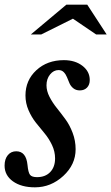

<svg xmlns="http://www.w3.org/2000/svg" viewBox="-33 -800 481 830"><path d="M77.1 -387.2Q77.1 -453.1 124.3 -496.6Q171.4 -540 243.2 -540Q291.5 -540 323.2 -515.6Q355 -491.2 355 -454.1Q355 -433.6 343.3 -421.4Q331.5 -409.2 312 -409.2Q295.4 -409.2 284.2 -418.2Q272.9 -427.2 267.3 -440.2Q261.7 -453.1 256.6 -466.1Q251.5 -479 242.7 -488Q233.9 -497.1 220.2 -497.1Q198.7 -497.1 183.3 -478Q168 -459 168 -431.2Q168 -406.7 180.9 -381.6Q193.8 -356.4 212.4 -333.3Q231 -310.1 249.5 -284.9Q268.1 -259.8 281 -225.8Q293.9 -191.9 293.9 -154.8Q293.9 -88.4 240.5 -39.3Q187 9.8 118.2 9.8Q59.1 9.8 22.9 -16.1Q-13.2 -42 -13.2 -84Q-13.2 -112.3 0.7 -129.2Q14.6 -146 37.1 -146Q80.1 -146 85.9 -86.9Q88.9 -54.7 96.7 -44.4Q104.5 -34.2 127 -34.2Q163.1 -34.2 184.1 -56.2Q205.1 -78.1 205.1 -115.2Q205.1 -145 191.9 -172.9Q178.7 -200.7 159.9 -223.4Q141.1 -246.1 122.3 -269.5Q103.5 -293 90.3 -323.5Q77.1 -354 77.1 -387.2ZM253.9 -779.8H344.2L428.2 -650.9H382.8L282.2 -719.2L145 -650.9H100.1Z"/></svg>

Font: Libre Baskerville
Style: Italic
Weight: 400
Designer: Pablo Impallari, Rodrigo Fuenzalida
Foundry: Pablo Impallari, Rodrigo Fuenzalida
Version: Version 1.000